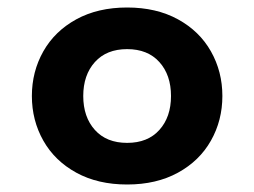

<svg xmlns="http://www.w3.org/2000/svg" viewBox="-20 -591 678 512"><path d="M65 -335Q65 -400 95.5 -454Q126 -508 183.5 -539.5Q241 -571 319 -571Q397 -571 454.5 -539.5Q512 -508 542.5 -454Q573 -400 573 -335Q573 -270 542.5 -216Q512 -162 454.5 -130.5Q397 -99 319 -99Q241 -99 183.5 -130.5Q126 -162 95.5 -216Q65 -270 65 -335ZM436 -335Q436 -391 405 -425.5Q374 -460 319 -460Q264 -460 233 -425.5Q202 -391 202 -335Q202 -279 233 -244.5Q264 -210 319 -210Q374 -210 405 -244.5Q436 -279 436 -335Z"/></svg>

Font: Biryani ExtraBold
Style: Regular
Weight: 800
Designer: Dan Reynolds and Mathieu Reguer
Foundry: Dan Reynolds and Mathieu Reguer
Version: Version 1.004; ttfautohint (v1.1) -l 5 -r 5 -G 72 -x 0 -D la